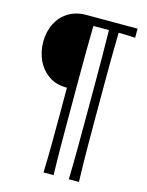

<svg xmlns="http://www.w3.org/2000/svg" viewBox="-135 -825 832 1089"><g transform="rotate(15 281.0 -281.0)"><path d="M378.4 182.1Q380.9 89.4 381.3 6.1Q381.8 -77.1 381.8 -161.1V-400.4Q381.8 -473.1 381.3 -544.9Q380.9 -616.7 379.4 -693.8H288.1Q286.6 -616.7 286.1 -544.9Q285.6 -473.1 285.6 -400.4V-161.1Q285.6 -77.1 286.1 6.1Q286.6 89.4 289.1 182.1H230Q232.9 89.4 233.4 6.1Q233.9 -77.1 233.9 -161.1V-316.4H232.4Q169.9 -316.4 126.2 -346.7Q82.5 -377 59.6 -426.3Q36.6 -475.6 36.6 -533.2Q36.6 -594.7 61 -642.3Q85.4 -689.9 129.6 -716.8Q173.8 -743.7 232.4 -743.7H534.2V-690.4Q483.9 -693.4 436.5 -693.4Q434.6 -616.2 434.1 -544.7Q433.6 -473.1 433.6 -400.4V-161.1Q433.6 -77.1 434.3 6.1Q435.1 89.4 438 182.1Z"/></g></svg>

Font: Pinar Regular
Style: Regular
Weight: 400
Designer: Amin Abedi
Version: Version 3.000